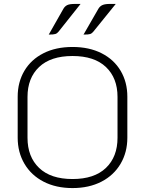

<svg xmlns="http://www.w3.org/2000/svg" viewBox="-20 -948 738 977"><path d="M70 -247V-456Q70 -530 104 -587.5Q138 -645 201 -677Q264 -709 349 -709Q434 -709 497 -677Q560 -645 594 -587.5Q628 -530 628 -456V-247Q628 -173 593.5 -114.5Q559 -56 496 -23.5Q433 9 349 9Q265 9 202 -23.5Q139 -56 104.5 -114.5Q70 -173 70 -247ZM578 -247V-455Q578 -551 519 -607Q460 -663 349 -663Q238 -663 179 -607Q120 -551 120 -455V-247Q120 -150 179 -93.5Q238 -37 349 -37Q460 -37 519 -93.5Q578 -150 578 -247ZM303 -904Q310 -916 322 -922Q334 -928 361 -928H390L278 -787Q271 -778 261.5 -775Q252 -772 228 -772ZM481 -904Q489 -917 502 -922.5Q515 -928 539 -928H569L455 -787Q448 -778 439.5 -775Q431 -772 405 -772Z"/></svg>

Font: K2D Thin
Style: Regular
Weight: 100
Designer: Katatrad Aksorn Co.,Ltd.
Foundry: Cadson Demak Co.,Ltd.
Version: Version 1.000; ttfautohint (v1.6)